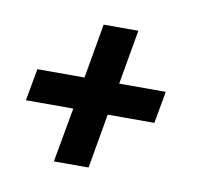

<svg xmlns="http://www.w3.org/2000/svg" viewBox="-44 -420 370 357"><g transform="rotate(10 141.0 -241.0)"><path d="M78.5 -107 97 -210H7.5L18.5 -270.5H107.5L125.5 -373.5H191L173 -270.5H261L250 -210H162L144 -107Z"/></g></svg>

Font: Anybody ExtraExpanded Regular
Style: Italic
Weight: 400
Width: 8
Italic angle: -10°
Designer: Tyler Finck
Foundry: Etcetera Type Company
Version: Version 1.010; ttfautohint (v1.8.3) -l 8 -r 50 -G 200 -x 14 